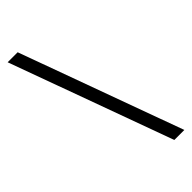

<svg xmlns="http://www.w3.org/2000/svg" viewBox="-286 -853 1013 1013"><g transform="rotate(-45 220.5 -346.0)"><path d="M349.1 109.9 17.1 -801.8H91.8L423.8 109.9Z"/></g></svg>

Font: Literata Book Medium
Style: Regular
Weight: 500
Designer: Latin by Veronika Burian and Jose Scaglione. Greek by Irene Vlachou. Cyrillic by Vera Evstafieva
Foundry: TypeTogether
Version: Version 2.003;PS 002.003;hotconv 1.0.88;makeotf.lib2.5.64775